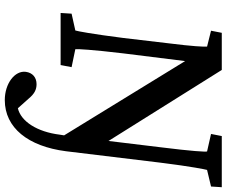

<svg xmlns="http://www.w3.org/2000/svg" viewBox="-94 -636 969 822"><g transform="rotate(90 391.0 -225.5)"><path d="M409 239C527 239 607 140 628 -23L677 -428C694 -564 706 -620 708 -627L779 -644L782 -690H563L554 -644L629 -627C631 -620 628 -564 611 -428L584 -205L280 -690H121L112 -644L180 -627C181 -613 179 -566 166 -463L143 -268C126 -134 114 -72 111 -63L39 -47L36 0H259L268 -47L191 -63C190 -73 193 -134 209 -268L242 -533L560 -15L557 4C545 101 500 170 444 183L402 136C382 112 364 103 341 103C312 103 292 120 288 149C282 196 338 239 409 239Z"/></g></svg>

Font: TPK Tissa Web Medium
Style: Italic
Weight: 500
Italic angle: -7°
Designer: Jacques Le Bailly, Suppakit Chalermlarp | Katatrad Co.,Ltd.
Foundry: Jacques Le Bailly, Cadson Demak Co.,Ltd.
Version: Version 5.000;Glyphs 3.1.2 (3151)